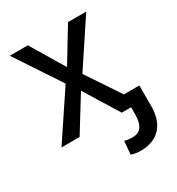

<svg xmlns="http://www.w3.org/2000/svg" viewBox="-177 -638 886 963"><g transform="rotate(-30 265.5 -157.0)"><path d="M245.6 -335.4 362.8 -528.3H468.3L295.4 -267.1L473.6 0H369.1L247.1 -197.8L125 0H20L198.2 -267.1L25.4 -528.3H129.9ZM513.7 -74.2V45.4Q513.2 127.4 471.7 170.4Q430.2 213.4 356.4 213.4Q327.6 213.4 302.2 204.6L309.1 127.9Q323.7 134.3 356.4 134.3Q423.3 134.3 423.3 39.6V-74.2Z"/></g></svg>

Font: APIMedia Roboto
Style: Regular
Weight: 400
Designer: Google
Version: Version 2.137; 2017